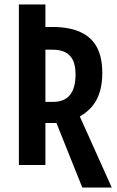

<svg xmlns="http://www.w3.org/2000/svg" viewBox="-20 -734 522 854"><path d="M346 100 231 -187H182V0H64V-714H182V-614H214Q289 -614 338.5 -591Q388 -568 411.5 -523Q435 -478 435 -409Q435 -364 424.5 -327.5Q414 -291 392 -263.5Q370 -236 335 -216L477 100ZM218 -281Q266 -281 291 -311.5Q316 -342 316 -403Q316 -442 304.5 -466Q293 -490 270.5 -501.5Q248 -513 214 -513H182V-281Z"/></svg>

Font: Noto Sans Display ExtraCondensed SemiBold
Style: Regular
Weight: 600
Width: 2
Designer: Monotype Design Team
Foundry: Monotype Imaging Inc.
Version: Version 2.003